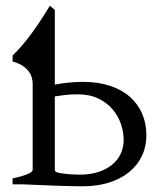

<svg xmlns="http://www.w3.org/2000/svg" viewBox="-20 -650 590 677"><path d="M173.3 -50.8Q173.3 -46.9 177.7 -43.5Q186 -40.5 196.8 -38.8Q207.5 -37.1 218.8 -36.1Q230 -35.2 241.2 -34.7Q252.4 -34.2 262.2 -34.2Q297.4 -34.2 325.7 -43.2Q354 -52.2 374.3 -68.4Q394.5 -84.5 405.3 -107.2Q416 -129.9 416 -157.2Q416 -184.1 406.5 -212.4Q397 -240.7 377.2 -264.2Q357.4 -287.6 326.9 -302.5Q296.4 -317.4 253.9 -317.4Q230.5 -317.4 210.7 -315.2Q190.9 -313 173.3 -310.1ZM496.1 -173.8Q496.1 -132.3 479.7 -98.9Q463.4 -65.4 433.8 -42Q404.3 -18.6 363.3 -5.9Q322.3 6.8 272.9 6.8Q262.2 6.8 247.3 6.6Q232.4 6.3 215.3 5.9Q198.2 5.4 180.2 4.9Q162.1 4.4 145 3.4Q104.5 2 60.1 0H24.4V-21Q57.6 -27.8 76.4 -35.9Q95.2 -43.9 95.2 -50.8V-354.5Q95.2 -365.7 91.8 -377.4Q88.4 -389.2 80.1 -399.7Q71.8 -410.2 58.3 -418.9Q44.9 -427.7 24.4 -433.1V-454.1Q63.5 -492.7 95.9 -538.3Q128.4 -584 155.8 -629.9L173.3 -615.2V-351.6Q195.3 -356 220.7 -358.6Q246.1 -361.3 272.9 -361.3Q326.2 -361.3 367.9 -347.4Q409.7 -333.5 438 -308.6Q466.3 -283.7 481.2 -249.3Q496.1 -214.8 496.1 -173.8Z"/></svg>

Font: Gentium Plus APac
Style: Regular
Weight: 400
Designer: J. Victor Gaultney, Annie Olsen, Iska Routamaa, Becca Hirsbrunner
Foundry: SIL International
Version: Version 5.000